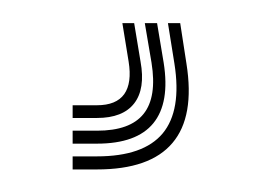

<svg xmlns="http://www.w3.org/2000/svg" viewBox="-20 10 236 166"><path d="M125.2 30H135.8L141.2 65Q148.5 110.8 129.1 133.6Q109.8 156.5 63.8 156.5H42.8V145.2H63.8Q104 145.2 120.6 125.4Q137.2 105.5 130.8 65ZM85.8 30H96L101.5 63.2Q105.8 86.8 96 99.4Q86.2 112 63.8 112H42.8V101H63.8Q80.5 101 87.4 91.4Q94.2 81.8 91.2 63.2ZM105.2 30H115.8L121.5 64.2Q127 98.8 112.6 116.5Q98.2 134.2 63.8 134.2H42.8V123H63.8Q92.5 123 104.1 108.5Q115.8 94 111 64.2Z"/></svg>

Font: Big Shoulders Inline Text Thin Light
Style: Regular
Weight: 300
Version: Version 2.002